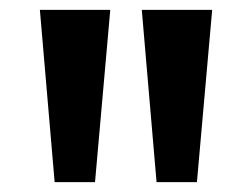

<svg xmlns="http://www.w3.org/2000/svg" viewBox="-20 -678 510 390"><path d="M61 -658H204L173 -308H91ZM268 -658H411L380 -308H298Z"/></svg>

Font: Ysabeau Ultrabold
Style: Regular
Weight: 800
Designer: Christian Thalmann (Catharsis Fonts)
Version: Version 0.003